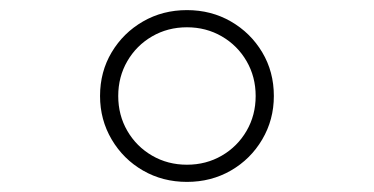

<svg xmlns="http://www.w3.org/2000/svg" viewBox="-20 -832 740 380"><path d="M350 -472Q302 -472 263 -494.5Q224 -517 201 -556Q178 -595 178 -642Q178 -690 201 -728.5Q224 -767 263 -789.5Q302 -812 350 -812Q398 -812 437 -789.5Q476 -767 499 -728.5Q522 -690 522 -642Q522 -595 499 -556Q476 -517 437 -494.5Q398 -472 350 -472ZM350 -506Q388 -506 419 -524Q450 -542 468 -573Q486 -604 486 -642Q486 -680 468 -711Q450 -742 419 -760Q388 -778 350 -778Q312 -778 281 -760Q250 -742 232 -711Q214 -680 214 -642Q214 -604 232 -573Q250 -542 281 -524Q312 -506 350 -506Z"/></svg>

Font: Martian Mono SemiExpanded Thin
Style: Regular
Weight: 250
Monospace: yes
Version: Version 0.930